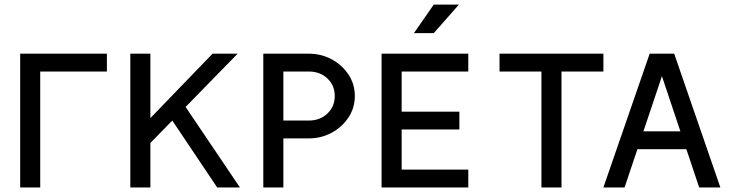

<svg xmlns="http://www.w3.org/2000/svg" viewBox="-20 -821 3209 841"><path d="M156.2 -253.9V-507.8H448.2V-585.9H68.4V0H156.2V-63.5Z M720.2 -314.5 931.2 0H1030.8L786.1 -362.8ZM638.7 -194.8 1021 -585.9Q1012.2 -585.9 997.3 -585.9Q982.4 -585.9 966.1 -585.9Q949.7 -585.9 934.8 -585.9Q919.9 -585.9 911.1 -585.9L638.7 -303.7V-585.9H550.8V0H638.7Z M1221.2 -507.8H1332.5Q1381.8 -507.8 1414.1 -477.3Q1446.3 -446.8 1446.3 -400.4Q1446.3 -354.5 1414.1 -323.7Q1381.8 -293 1332.5 -293H1221.2ZM1133.3 0H1221.2V-214.8H1332.5Q1386.7 -214.8 1432.6 -239.5Q1478.5 -264.2 1506.3 -306.4Q1534.2 -348.6 1534.2 -400.4Q1534.2 -452.6 1506.3 -494.6Q1478.5 -536.6 1432.6 -561.3Q1386.7 -585.9 1332.5 -585.9H1133.3Z M1992.2 -332H1739.3V-507.8H2031.2V-585.9H1651.4V0H2031.2V-78.1H1739.3V-253.9H1992.2ZM1879.9 -675.8H1793L1879.9 -800.8H1990.2Z M2439.5 0V-507.8H2623V-585.9H2168V-507.8H2351.6V0Z M2731 -245.6V-167.5H3018.6V-245.6ZM2879.4 -487.3 3042.5 0H3135.3L2933.1 -585.9H2825.7L2623 0H2715.8Z"/></svg>

Font: Giphurs SC
Style: Regular
Weight: 400
Version: Version 0.920